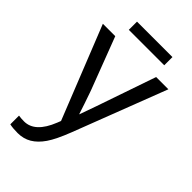

<svg xmlns="http://www.w3.org/2000/svg" viewBox="-264 -743 1027 1027"><g transform="rotate(45 250.0 -229.5)"><path d="M93.3 207.5C122.2 207.5 148.2 200.8 171.1 187.3C194.1 173.7 215 153.2 233.9 125.7C252.8 98.2 273.1 56.3 294.9 0L498 -528.3H405.3L289.6 -191.9L255.4 -95.7C254.4 -99.9 247.7 -120.1 235.4 -156.2L213.4 -220L207.5 -236.3L96.2 -528.3H2.4L211.9 -2.4L203.6 18.6C171.7 99 128.4 139.2 73.7 139.2C58.8 139.2 45.1 138.2 32.7 136.2V202.1C49 205.7 69.2 207.5 93.3 207.5ZM391.6 -603.5V-665.5H123.5V-603.5Z"/></g></svg>

Font: Arimo
Style: Regular
Weight: 400
Designer: Steve Matteson
Foundry: Monotype Imaging Inc.
Version: Version 1.32